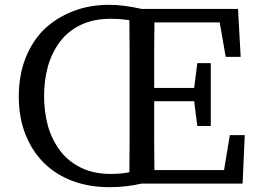

<svg xmlns="http://www.w3.org/2000/svg" viewBox="-20 -762 1079 797"><path d="M440 -684Q369 -684 316 -659Q263 -634 229.5 -589.5Q196 -545 179 -487Q163 -428 163 -363Q163 -298 179 -239Q196 -181 229.5 -136.5Q263 -92 316 -66Q369 -40 440 -40Q482 -40 517 -47Q518 -110 518 -173V-552Q518 -616 517 -678Q512 -679 504 -680Q475 -684 440 -684ZM434 -742Q492 -742 568 -725H968L979 -526H917L892 -669H621Q621 -611 620 -552V-397H786L799 -500H809H844H855V-239H809H799L786 -342H620V-176Q621 -115 621 -56H910L934 -201H943H996L987 0H568Q503 15 434 15Q351 15 282 -10.5Q213 -36 162 -86Q113 -135 85.5 -204.5Q58 -274 58 -361.5Q58 -449 85.5 -519.5Q113 -590 162 -639Q213 -688 282 -715Q351 -742 434 -742Z"/></svg>

Font: Early Summer Mincho Screen
Style: Regular
Weight: 400
Designer: GuiWonder
Version: Version 1.002